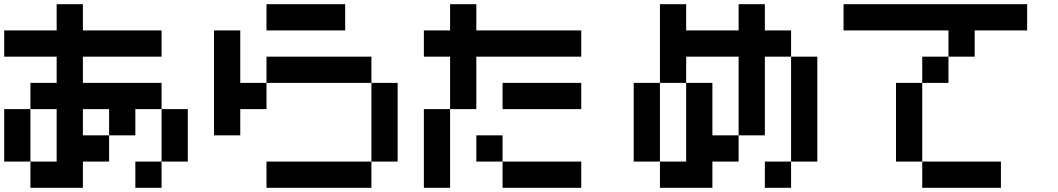

<svg xmlns="http://www.w3.org/2000/svg" viewBox="-20 -895 5040 915"><path d="M0 -125V-375H125V-125ZM0 -625V-750H250V-875H375V-750H750V-625H375V-500H750V-375H625V-250H500V-375H375V-250H500V-125H375V0H125V-125H250V-375H125V-500H250V-625ZM750 -125V0H625V-125ZM750 -375H875V-125H750Z M1000 -250V-750H1125V-500H1250V-375H1125V-250ZM1250 0V-125H1750V0ZM1250 -500V-625H1750V-500ZM1250 -750V-875H1625V-750ZM1750 -125V-500H1875V-125Z M2000 0V-375H2125V0ZM2000 -625V-750H2125V-875H2250V-750H2750V-625H2250V-375H2125V-625ZM2250 -125V-250H2375V-125ZM2750 -125V0H2375V-125ZM2750 -500V-375H2375V-500Z M3000 -125V-500H3125V-125ZM3250 -125V-500H3375V-250H3500V-125H3375V0H3125V-125ZM3250 -625V-500H3125V-875H3250V-750H3500V-875H3625V-750H3750V-625H3625V-250H3500V-625ZM3750 -125V0H3625V-125ZM3750 -625H3875V-125H3750Z M4000 -750V-875H4875V-750H4625V-625H4500V-750ZM4250 -125V-500H4375V-125ZM4375 -125H4750V0H4375ZM4375 -500V-625H4500V-500Z"/></svg>

Font: Galmuri7 Regular
Style: Regular
Weight: 400
Designer: Lee Minseo (quiple)
Version: Version 2.399;hotconv 1.1.1;makeotfexe 2.6.0 DEVELOPMENT